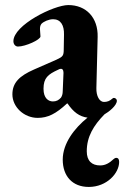

<svg xmlns="http://www.w3.org/2000/svg" viewBox="-20 -452 491 759"><path d="M429 177C413 192 397 202 376 202C343 202 323 184 323 146C323 88 350 44 393 0C409 -9 442 -34 442 -54C442 -60 436 -65 430 -65C428 -65 426 -64 424 -62C414 -53 404 -49 391 -49C373 -49 360 -73 361 -104L366 -306C368 -382 321 -432 250 -432C193 -432 33 -353 33 -289C33 -277 41 -268 51 -268C81 -268 140 -295 140 -308C140 -316 138 -329 138 -337C138 -345 139 -352 144 -358C153 -367 173 -376 190 -376C220 -376 234 -352 233 -315L232 -258C232 -232 229 -228 203 -216L114 -177C57 -152 29 -125 29 -79C29 -29 75 14 129 14C169 14 201 -2 245 -43H247C270 -9 294 9 326 13C274 55 228 115 228 179C228 244 266 287 331 287C402 287 451 233 451 188C451 176 446 172 440 172C436 172 432 174 429 177ZM228 -92C228 -80 225 -72 221 -66C212 -56 203 -51 189 -51C172 -51 152 -63 152 -101C152 -144 170 -158 209 -176C214 -179 218 -180 221 -180C226 -180 231 -177 231 -164Z"/></svg>

Font: EB Garamond
Style: Bold
Weight: 700
Designer: Georg Duffner and Octavio Pardo
Foundry: Georg Duffner
Version: Version 1.000;PS 001.000;hotconv 1.0.88;makeotf.lib2.5.64775